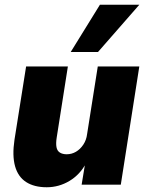

<svg xmlns="http://www.w3.org/2000/svg" viewBox="-20 -778 621 809"><path d="M177 11Q124 11 90 -11Q56 -33 43.5 -77.5Q31 -122 41 -189L90 -498H266L219 -199Q215 -174 218 -158Q221 -142 232.5 -135Q244 -128 261 -128Q282 -128 300 -138.5Q318 -149 331 -168.5Q344 -188 347 -213L392 -498H567L489 0H324L339 -91H343Q317 -42 272.5 -15.5Q228 11 177 11ZM278 -559 401 -758H567L393 -559Z"/></svg>

Font: Nunito Sans 10pt SemiCondensed Black
Style: Italic
Weight: 900
Width: 4
Italic angle: -9°
Designer: Vernon Adams
Foundry: Vernon Adams
Version: Version 3.101;gftools[0.9.27]